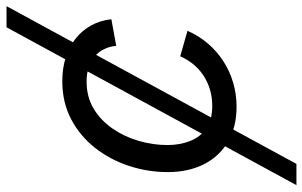

<svg xmlns="http://www.w3.org/2000/svg" viewBox="-198 -570 972 617"><g transform="rotate(-90 288.5 -262.0)"><path d="M1.5 204.1 508.8 -727.5H576.7L69.8 204.1ZM253.9 11.7Q188.5 11.7 141.4 -15.6Q94.2 -43 68.8 -93Q43.5 -143.1 43.5 -209.5Q43.5 -273.9 63.5 -334.5Q83.5 -395 121.6 -443.4Q159.7 -491.7 213.6 -520Q267.6 -548.3 335.9 -548.3Q377 -548.3 411.6 -537.4Q446.3 -526.4 472.4 -505.6Q498.5 -484.9 514.6 -455.8Q530.8 -426.8 534.7 -390.6L449.2 -375Q447.3 -396 438.7 -413.6Q430.2 -431.2 415.8 -443.8Q401.4 -456.5 381.1 -463.4Q360.8 -470.2 334 -470.2Q284.7 -470.2 246.8 -447.3Q209 -424.3 182.9 -386.2Q156.7 -348.1 143.6 -302.2Q130.4 -256.3 130.4 -210.9Q130.4 -169.9 143.6 -137Q156.7 -104 184.6 -85.2Q212.4 -66.4 255.9 -66.4Q284.2 -66.4 309.3 -74Q334.5 -81.5 355 -95.5Q375.5 -109.4 390.9 -128.4Q406.2 -147.5 415.5 -169.4L497.6 -146Q481.4 -109.4 456.5 -80.3Q431.6 -51.3 399.9 -30.8Q368.2 -10.3 331.1 0.7Q293.9 11.7 253.9 11.7Z"/></g></svg>

Font: Inter 17pt
Style: Italic
Weight: 400
Italic angle: -9.3988°
Version: Version 4.001;git-66647c0bb